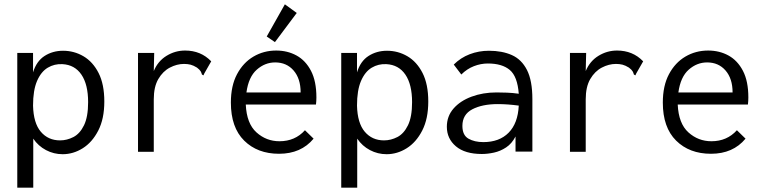

<svg xmlns="http://www.w3.org/2000/svg" viewBox="-20 -702 3540 889"><path d="M60 167V-457H133V-367Q149 -419 186.5 -443Q224 -467 272 -467Q323 -467 366.5 -441.5Q410 -416 436.5 -364Q463 -312 463 -232Q463 -152 435 -97.5Q407 -43 363 -15.5Q319 12 270 12Q229 12 193 -7Q157 -26 134 -60V167ZM258 -52Q290 -52 320 -67.5Q350 -83 369 -122Q388 -161 388 -229Q388 -311 357 -356.5Q326 -402 269 -405Q232 -407 201 -388.5Q170 -370 151.5 -327Q133 -284 133 -213Q135 -132 169 -92Q203 -52 258 -52Z M619 -457H694L692 -373Q711 -419 751 -443.5Q791 -468 837 -468Q910 -468 958 -418L926 -362L922 -353L915 -357Q913 -365 909 -372Q905 -379 892 -389Q876 -399 862.5 -402.5Q849 -406 832 -406Q799 -406 766.5 -389Q734 -372 713 -336Q692 -300 692 -242V1H619Z M1272 10Q1172 10 1110.5 -51Q1049 -112 1049 -227Q1049 -305 1077.5 -358.5Q1106 -412 1153.5 -440Q1201 -468 1259 -468Q1311 -468 1353 -445Q1395 -422 1420 -374Q1445 -326 1445 -251Q1445 -243 1444.5 -234.5Q1444 -226 1443 -218H1118Q1122 -130 1167.5 -89Q1213 -48 1274 -48Q1346 -48 1392 -99L1432 -60Q1374 10 1272 10ZM1121 -274H1372Q1372 -338 1339.5 -375.5Q1307 -413 1254 -413Q1207 -413 1169 -379.5Q1131 -346 1121 -274ZM1253 -507 1215 -533 1299 -682 1354 -642Z M1560 167V-457H1633V-367Q1649 -419 1686.5 -443Q1724 -467 1772 -467Q1823 -467 1866.5 -441.5Q1910 -416 1936.5 -364Q1963 -312 1963 -232Q1963 -152 1935 -97.5Q1907 -43 1863 -15.5Q1819 12 1770 12Q1729 12 1693 -7Q1657 -26 1634 -60V167ZM1758 -52Q1790 -52 1820 -67.5Q1850 -83 1869 -122Q1888 -161 1888 -229Q1888 -311 1857 -356.5Q1826 -402 1769 -405Q1732 -407 1701 -388.5Q1670 -370 1651.5 -327Q1633 -284 1633 -213Q1635 -132 1669 -92Q1703 -52 1758 -52Z M2211 11Q2133 11 2091 -24.5Q2049 -60 2049 -115Q2049 -164 2080 -199.5Q2111 -235 2163.5 -254.5Q2216 -274 2279 -274Q2302 -274 2327.5 -273Q2353 -272 2382 -268Q2376 -348 2340.5 -378Q2305 -408 2239 -408Q2206 -408 2174 -395.5Q2142 -383 2116 -357L2081 -403Q2113 -435 2155 -451Q2197 -467 2244 -467Q2305 -467 2350 -447Q2395 -427 2420 -378Q2445 -329 2445 -243V0H2367V-70Q2350 -37 2323.5 -19.5Q2297 -2 2267.5 4.5Q2238 11 2211 11ZM2121 -119Q2121 -76 2149 -60Q2177 -44 2218 -44Q2292 -44 2335 -87.5Q2378 -131 2382 -213Q2330 -220 2285 -220Q2213 -220 2167 -196Q2121 -172 2121 -119Z M2619 -457H2694L2692 -373Q2711 -419 2751 -443.5Q2791 -468 2837 -468Q2910 -468 2958 -418L2926 -362L2922 -353L2915 -357Q2913 -365 2909 -372Q2905 -379 2892 -389Q2876 -399 2862.5 -402.5Q2849 -406 2832 -406Q2799 -406 2766.5 -389Q2734 -372 2713 -336Q2692 -300 2692 -242V1H2619Z M3272 10Q3172 10 3110.5 -51Q3049 -112 3049 -227Q3049 -305 3077.5 -358.5Q3106 -412 3153.5 -440Q3201 -468 3259 -468Q3311 -468 3353 -445Q3395 -422 3420 -374Q3445 -326 3445 -251Q3445 -243 3444.5 -234.5Q3444 -226 3443 -218H3118Q3122 -130 3167.5 -89Q3213 -48 3274 -48Q3346 -48 3392 -99L3432 -60Q3374 10 3272 10ZM3121 -274H3372Q3372 -338 3339.5 -375.5Q3307 -413 3254 -413Q3207 -413 3169 -379.5Q3131 -346 3121 -274Z"/></svg>

Font: Inconsolata Nerd Font Mono
Style: Regular
Weight: 400
Monospace: yes
Designer: Raph Levien, Cyreal, Brenton Simpson
Foundry: Raph Levien, Cyreal, Google
Version: Version 3.000; ttfautohint (v1.8.3);Nerd Fonts 3.0.2